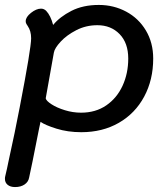

<svg xmlns="http://www.w3.org/2000/svg" viewBox="-35 -533 676 777"><path d="M585 -296Q585 -210 548.5 -142Q512 -74 446 -36Q380 2 294 2Q239 2 193 -12.5Q147 -27 129 -40L123 -12Q91 151 83 185Q80 203 64.5 213.5Q49 224 26 224Q7 224 -4 215Q-15 206 -15 191Q-15 184 -14 181Q-10 163 -6.5 148.5Q-3 134 -1 122Q26 0 45 -100Q91 -338 91 -378Q91 -408 77 -428Q76 -430 72.5 -435Q69 -440 69 -447Q69 -464 90.5 -481Q112 -498 131 -498Q143 -498 152 -489Q170 -470 180 -432Q207 -465 254 -489Q301 -513 365 -513Q425 -513 475.5 -486Q526 -459 555.5 -409.5Q585 -360 585 -296ZM484 -296Q484 -359 449 -395Q414 -431 359 -431Q313 -431 274 -411Q235 -391 210.5 -364.5Q186 -338 183 -320L150 -135Q152 -125 173.5 -111Q195 -97 227.5 -87Q260 -77 293 -77Q352 -77 395 -106.5Q438 -136 461 -186Q484 -236 484 -296Z"/></svg>

Font: Mali Medium
Style: Italic
Weight: 500
Italic angle: -10°
Version: Version 1.000; ttfautohint (v1.6)